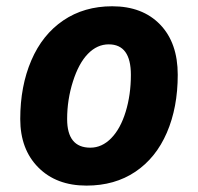

<svg xmlns="http://www.w3.org/2000/svg" viewBox="-20 -576 625 606"><path d="M393.1 -339.8Q393.1 -436 323.2 -436Q286.6 -436 257.6 -406.2Q228.5 -376.5 210.2 -318.8Q191.9 -261.2 191.9 -200.2Q191.9 -109.9 265.1 -109.9Q301.8 -109.9 331.1 -139.9Q360.4 -169.9 376.7 -223.4Q393.1 -276.9 393.1 -339.8ZM541 -339.8Q541 -236.8 506.6 -157.2Q472.2 -77.6 407.2 -33.9Q342.3 9.8 252.9 9.8Q157.7 9.8 100.8 -47.6Q43.9 -105 43.9 -200.2Q43.9 -304.2 78.9 -385.5Q113.8 -466.8 179.7 -511.5Q245.6 -556.2 334 -556.2Q429.7 -556.2 485.4 -498.5Q541 -440.9 541 -339.8Z"/></svg>

Font: Zoram GWebM
Style: Bold Italic
Weight: 700
Italic angle: -12°
Foundry: Ascender Corporation
Version: Version 1.000